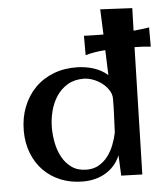

<svg xmlns="http://www.w3.org/2000/svg" viewBox="-52 -742 710 816"><g transform="rotate(-5 303.0 -333.5)"><path d="M606 -518.1Q592.3 -519.5 574 -520.8Q555.7 -522 537.1 -522L522.9 20L433.1 17.1L429.2 -69.8Q419.4 -46.4 403.6 -28.1Q387.7 -9.8 366.9 2.7Q346.2 15.1 321.5 21.5Q296.9 27.8 270 27.8Q217.8 27.8 174.8 10.3Q131.8 -7.3 101.3 -38.6Q70.8 -69.8 54 -113.3Q37.1 -156.7 37.1 -208Q37.1 -263.7 55.4 -310.3Q73.7 -356.9 106.7 -390.4Q139.6 -423.8 186 -441.7Q232.4 -459.5 288.1 -458Q304.7 -457.5 322 -454.8Q339.4 -452.1 356 -446.8Q372.6 -441.4 387.9 -433.1Q403.3 -424.8 416 -413.1L412.1 -520Q388.7 -518.6 366.5 -514.9Q344.2 -511.2 327.1 -505.9V-588.9Q334.5 -588.4 345 -588.1Q355.5 -587.9 367.2 -587.6Q378.9 -587.4 390.1 -587.2Q401.4 -586.9 410.2 -586.9L405.8 -694.8L542 -688L539.1 -591.8Q557.1 -593.8 574 -595.7Q590.8 -597.7 606 -600.1ZM426.8 -312Q426.8 -330.6 415.8 -347.9Q404.8 -365.2 387.7 -378.4Q370.6 -391.6 349.6 -399.4Q328.6 -407.2 309.1 -407.2Q269 -407.2 240.2 -389.6Q211.4 -372.1 193.1 -344Q174.8 -315.9 166 -281Q157.2 -246.1 157.2 -210.9Q157.2 -179.2 163.8 -145.8Q170.4 -112.3 185.8 -84.5Q201.2 -56.6 226.6 -38.8Q252 -21 290 -21Q319.8 -21 342 -34.2Q364.3 -47.4 380.1 -68.1Q396 -88.9 406.2 -115Q416.5 -141.1 421.9 -167Q423.3 -203.1 425 -240Q426.8 -276.9 426.8 -312Z"/></g></svg>

Font: Original Surfer
Style: Regular
Weight: 400
Designer: Astigmatic (AOETI)
Foundry: Astigmatic (AOETI)
Version: Version 1.001